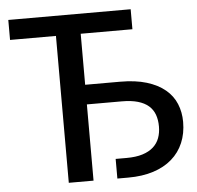

<svg xmlns="http://www.w3.org/2000/svg" viewBox="-52 -771 845 823"><g transform="rotate(-5 371.0 -359.0)"><path d="M467.5 -412.5Q534 -412.5 582 -397.8Q630 -383 661.2 -357Q692.5 -331 707.2 -295.2Q722 -259.5 722 -217.5Q722 -168 705 -127.8Q688 -87.5 655.2 -59Q622.5 -30.5 575 -15.2Q527.5 0 467 0H420V-84.5H467Q507.5 -84.5 536 -93.5Q564.5 -102.5 582.5 -118.8Q600.5 -135 608.8 -157.5Q617 -180 617 -207Q617 -235.5 608.8 -258Q600.5 -280.5 582.8 -296Q565 -311.5 536.5 -319.8Q508 -328 467.5 -328H317.5V0H211V-632H13.5V-718H540V-632H317.5V-412.5Z"/></g></svg>

Font: Lato 2
Style: Regular
Weight: 500
Designer: Lukasz Dziedzic with Adam Twardoch and Botio Nikoltchev
Foundry: tyPoland Lukasz Dziedzic
Version: Version 2.015; 2015-08-06; http://www.latofonts.com/